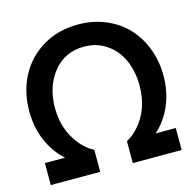

<svg xmlns="http://www.w3.org/2000/svg" viewBox="-107 -844 964 953"><g transform="rotate(-15 375.0 -367.5)"><path d="M292.5 0H38.5V-113H142Q89 -160.5 59.5 -229.5Q30 -298.5 30 -381Q30 -480.5 72.2 -560.8Q114.5 -641 193.5 -688Q272.5 -735 374.5 -735Q451.5 -735 516.5 -707.5Q581.5 -680 625.8 -632.5Q670 -585 694.8 -520Q719.5 -455 719.5 -381Q719.5 -298.5 690 -229.2Q660.5 -160 607.5 -113H711V0H460V-113Q491 -128 522.5 -163.5Q591.5 -242.5 592 -362.5Q592 -435 566.8 -493Q541.5 -551 491.2 -586Q441 -621 374.5 -621Q276 -621 216.8 -547.2Q157.5 -473.5 157.5 -364Q157.5 -270.5 201.5 -201Q239.5 -140 292.5 -113Z"/></g></svg>

Font: Vortex Mix
Style: Bold
Weight: 700
Designer: Mikhail Sharanda
Foundry: Mikhail Sharanda
Version: Version 4.504;Glyphs 3.1.2 (3151)